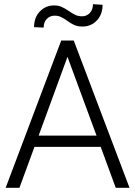

<svg xmlns="http://www.w3.org/2000/svg" viewBox="-20 -899 646 919"><path d="M375 -772Q352 -772 336 -779Q320 -786 301 -800Q284 -812 271 -818Q258 -824 241 -824Q219 -824 204 -808.5Q189 -793 189 -767L143 -769Q143 -815 170.5 -844Q198 -873 239 -873Q259 -873 274 -866.5Q289 -860 310 -846Q328 -833 342 -827Q356 -821 373 -821Q395 -821 410 -837Q425 -853 425 -879L471 -876Q471 -830 443.5 -801Q416 -772 375 -772ZM273 -705H333L600 0H534L462 -196H145L73 0H7ZM303 -627 165 -250H442Z"/></svg>

Font: Freesentation 3 Light
Style: Regular
Weight: 300
Designer: glyphs from Roboto by Christian Robertson / Hangul glyphs from Noto Sans CJK(Source Han Sans) by Jang Soo-young and Kang
Foundry: PT&
Version: Version 2.001